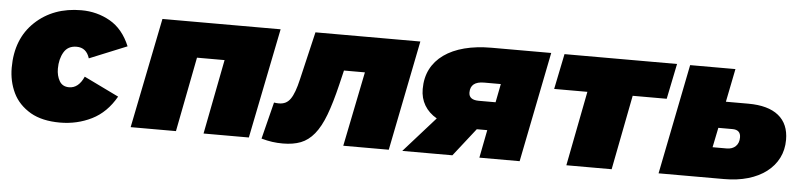

<svg xmlns="http://www.w3.org/2000/svg" viewBox="-39 -745 3966 950"><g transform="rotate(5 1944.0 -270.0)"><path d="M275 8Q187 8 129 -25Q68.5 -60.5 41.2 -117.5Q14 -174.5 14 -242Q14 -386 104 -470.5Q194 -555 333 -555Q411 -555 476 -518Q541 -481 576 -397L390 -321Q374 -373 325 -373Q282 -373 262 -339Q242 -305 242 -257Q242 -222 257 -196Q272 -170 305 -170Q352 -170 378 -229L551 -145Q505 -64 432.5 -28Q360 8 275 8Z M736 -547H1323L1213 0H988L1060 -371H923L851 0H626Z M1322 -183Q1330 -182 1334.5 -181.5Q1339 -181 1346 -181Q1365 -181 1379 -188Q1393 -195 1403.5 -210Q1414 -225 1423 -249.5Q1432 -274 1440 -309L1496 -547H2017L1908 0H1682L1757 -371H1653L1636 -300Q1614 -208 1591 -147Q1568 -86 1538.5 -50Q1509 -14 1471.5 0.5Q1434 15 1383 15Q1355 15 1330 11.5Q1305 8 1276 0Z M1975 0 2131 -175Q2091 -198 2070 -233.5Q2049 -269 2049 -314Q2049 -370 2071 -413Q2093 -456 2135 -486Q2177 -516 2236.5 -531.5Q2296 -547 2371 -547H2667L2558 0H2358L2385 -139H2333L2224 0ZM2414 -280 2432 -372H2349Q2281 -372 2281 -317Q2281 -280 2331 -280Z M2790 0 2862 -371H2697L2733 -547H3292L3256 -371H3087L3015 0Z M3660 -382Q3759 -382 3810.5 -340.5Q3862 -299 3862 -220Q3862 -170 3841.5 -129.5Q3821 -89 3783 -60Q3745 -31 3692 -15.5Q3639 0 3573 0H3248L3357 -547H3582L3549 -382ZM3573 -152Q3601 -152 3617.5 -168Q3634 -184 3634 -212Q3634 -250 3593 -250H3523L3503 -152Z"/></g></svg>

Font: Argentum Sans Black
Style: Italic
Weight: 900
Italic angle: -11°
Designer: Julieta Ulanovsky (font), Cristiano Sobral (main changes and remaster)
Foundry: Julieta Ulanovsky (font), Cristiano Sobral (main changes and remaster)
Version: Version 2.007;June 15, 2022;FontCreator 14.0.0.2814 64-bit; 